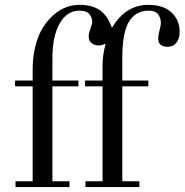

<svg xmlns="http://www.w3.org/2000/svg" viewBox="-20 -758 748 778"><path d="M41 -408.2V-431.6H112.3V-475.6Q112.3 -527.3 123.3 -571Q134.3 -614.7 153.1 -645Q171.9 -675.3 196.3 -696.8Q220.7 -718.3 247.3 -728.3Q273.9 -738.3 301.3 -738.3Q332 -738.3 355 -731Q377.9 -723.6 392.8 -710.2Q407.7 -696.8 416.5 -682.1Q425.3 -667.5 432.1 -647.9H435.5Q489.7 -738.3 581.1 -738.3Q643.1 -738.3 675.5 -707Q708 -675.8 708 -629.9Q708 -600.1 694.3 -584.2Q680.7 -568.4 660.2 -568.4Q621.1 -568.4 621.1 -601.1Q621.1 -616.2 626.5 -635.3Q631.8 -654.8 631.8 -664.1Q631.8 -672.4 630.1 -679.7Q628.4 -687 623.8 -695.8Q619.1 -704.6 608.6 -709.7Q598.1 -714.8 583 -714.8Q529.3 -714.8 502.4 -669.7Q475.6 -624.5 475.6 -524.4V-431.6H581.1V-408.2H475.6V-23.4H544.9V0H326.2V-23.4H395.5V-408.2H324.2V-431.6H395.5V-487.3Q395.5 -537.6 407.7 -578.6L405.3 -580.1Q391.6 -573.7 380.4 -573.7Q363.3 -573.7 351.3 -583.3Q339.4 -592.8 339.4 -610.4Q339.4 -624 346.7 -642.1Q353.5 -660.6 353.5 -671.4Q353.5 -687 342 -700.9Q330.6 -714.8 302.2 -714.8Q251 -714.8 221.7 -662.8Q192.4 -610.8 192.4 -524.4V-431.6H297.9V-408.2H192.4V-23.4H261.7V0H43V-23.4H112.3V-408.2Z"/></svg>

Font: Theano Didot
Style: Regular
Weight: 400
Designer: Alexey Kryukov
Version: Version 2.0